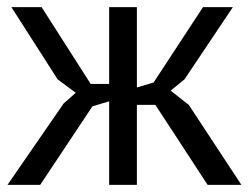

<svg xmlns="http://www.w3.org/2000/svg" viewBox="-20 -520 699 540"><path d="M240 -221 93 0H1L159 -229L193 -259L142 -297L12 -500H97L235 -284H287V-500H365V-274L412 -288L551 -500H635L499 -297L460 -265L511 -225L659 0H564L417 -225H365V0H287V-235Z"/></svg>

Font: PTSans
Style: Regular
Weight: 400
Designer: A.Korolkova, O.Umpeleva, V.Yefimov
Foundry: ParaType Ltd
Version: Version 2.003W OFL